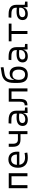

<svg xmlns="http://www.w3.org/2000/svg" viewBox="2242 -3022 790 5313"><g transform="rotate(-90 2636.5 -365.0)"><path d="M415.5 0H500V-517.6H85.9V0H170.4V-440.9H415.5Z M923.8 9.8C966.8 9.8 1018.1 6.8 1071.3 -3.9L1060.5 -79.6C1019 -70.8 976.6 -65.9 935.5 -65.9C819.3 -65.9 748 -121.6 733.4 -224.6H1093.8C1095.7 -241.7 1096.7 -261.2 1096.7 -283.2C1096.7 -440.4 1018.1 -527.3 880.9 -527.3C734.9 -527.3 651.4 -429.7 651.4 -261.7C651.4 -87.4 750 9.8 923.8 9.8ZM731.9 -292C739.7 -394 793.9 -451.7 881.8 -451.7C967.8 -451.7 1018.6 -394 1018.6 -292Z M1429.2 -192.4H1581.1V0H1665.5V-517.6H1581.1V-263.7H1435.5C1355.5 -263.7 1315.9 -308.6 1315.9 -398.9V-517.6H1231.9V-398.9C1231.9 -261.2 1296.9 -192.4 1429.2 -192.4Z M2167 4.9 2319.3 0V-65.4L2231 -74.7V-303.7C2231 -447.3 2152.3 -518.6 1982.4 -521L1881.8 -522.5L1872.1 -446.3L1988.8 -443.4C2097.7 -441.4 2149.4 -403.3 2149.4 -315.9V-293C2118.2 -298.8 2081.1 -301.8 2039.6 -301.8C1890.1 -301.8 1808.6 -243.7 1808.6 -134.3C1808.6 -42.5 1869.1 9.8 1975.1 9.8C2074.2 9.8 2143.6 -33.2 2153.3 -109.4H2162.1ZM2149.4 -227.1V-184.1C2149.4 -120.1 2088.4 -60.5 1986.3 -60.5C1924.8 -60.5 1889.2 -88.9 1889.2 -138.7C1889.2 -200.7 1939.5 -232.4 2037.1 -232.4C2074.7 -232.4 2113.8 -232.4 2149.4 -227.1Z M2378.4 0C2511.2 0 2556.2 -57.1 2556.2 -228.5V-440.9H2762.2V0H2846.7V-517.6H2480.5V-225.1C2480.5 -114.3 2454.6 -76.7 2378.4 -76.7Z M3225.1 9.8C3368.7 9.8 3451.2 -79.6 3451.2 -246.1C3451.2 -406.7 3381.8 -492.2 3261.7 -492.2C3175.3 -492.2 3111.8 -450.2 3091.3 -376H3082.5V-410.2C3082.5 -568.8 3153.3 -618.2 3277.8 -637.7L3434.1 -662.1L3429.2 -739.7L3252 -711.4C3079.6 -684.1 2999 -577.6 2999 -373.5V-268.6C2999 -90.3 3062 9.8 3225.1 9.8ZM3231 -65.4C3139.6 -65.4 3085 -125 3085 -241.2C3085 -356.9 3138.7 -416.5 3231.4 -416.5C3317.9 -416.5 3366.7 -358.4 3366.7 -241.2C3366.7 -125 3315.9 -65.4 3231 -65.4Z M3924.8 4.9 4077.1 0V-65.4L3988.8 -74.7V-303.7C3988.8 -447.3 3910.2 -518.6 3740.2 -521L3639.6 -522.5L3629.9 -446.3L3746.6 -443.4C3855.5 -441.4 3907.2 -403.3 3907.2 -315.9V-293C3876 -298.8 3838.9 -301.8 3797.4 -301.8C3647.9 -301.8 3566.4 -243.7 3566.4 -134.3C3566.4 -42.5 3627 9.8 3732.9 9.8C3832 9.8 3901.4 -33.2 3911.1 -109.4H3919.9ZM3907.2 -227.1V-184.1C3907.2 -120.1 3846.2 -60.5 3744.1 -60.5C3682.6 -60.5 3647 -88.9 3647 -138.7C3647 -200.7 3697.3 -232.4 3794.9 -232.4C3832.5 -232.4 3871.6 -232.4 3907.2 -227.1Z M4352.5 0H4436.5V-440.9H4639.6V-517.6H4149.4V-440.9H4352.5Z M5096.7 4.9 5249 0V-65.4L5160.6 -74.7V-303.7C5160.6 -447.3 5082 -518.6 4912.1 -521L4811.5 -522.5L4801.8 -446.3L4918.5 -443.4C5027.3 -441.4 5079.1 -403.3 5079.1 -315.9V-293C5047.9 -298.8 5010.7 -301.8 4969.2 -301.8C4819.8 -301.8 4738.3 -243.7 4738.3 -134.3C4738.3 -42.5 4798.8 9.8 4904.8 9.8C5003.9 9.8 5073.2 -33.2 5083 -109.4H5091.8ZM5079.1 -227.1V-184.1C5079.1 -120.1 5018.1 -60.5 4916 -60.5C4854.5 -60.5 4818.8 -88.9 4818.8 -138.7C4818.8 -200.7 4869.1 -232.4 4966.8 -232.4C5004.4 -232.4 5043.5 -232.4 5079.1 -227.1Z"/></g></svg>

Font: Cascadia Mono PL SemiLight
Style: Regular
Weight: 350
Monospace: yes
Designer: Aaron Bell
Foundry: Saja Typeworks
Version: Version 2404.023